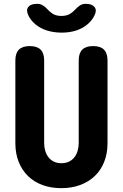

<svg xmlns="http://www.w3.org/2000/svg" viewBox="-20 -970 640 1000"><path d="M60 -655Q60 -693 78.5 -711.5Q97 -730 135 -730Q173 -730 191.5 -711.5Q210 -693 210 -655V-225Q210 -204 215.5 -185Q221 -166 232 -151.5Q243 -137 260 -128.5Q277 -120 300 -120Q323 -120 340 -128.5Q357 -137 368 -151.5Q379 -166 384.5 -185Q390 -204 390 -225V-655Q390 -693 408.5 -711.5Q427 -730 465 -730Q503 -730 521.5 -711.5Q540 -693 540 -655V-224Q540 -170 522.5 -126.5Q505 -83 473.5 -53Q442 -23 397.5 -6.5Q353 10 300 10Q246 10 202 -6Q158 -22 126.5 -52.5Q95 -83 77.5 -126.5Q60 -170 60 -224ZM126 -894Q115 -919 128 -934.5Q141 -950 172 -950Q182 -950 189.5 -948Q197 -946 203 -942Q217 -934 227.5 -921.5Q238 -909 255 -898Q273 -887 300 -887Q327 -887 345 -898Q361 -908 371.5 -920Q382 -932 394 -940Q401 -945 408.5 -947.5Q416 -950 427 -950Q458 -950 471.5 -934.5Q485 -919 474 -894Q461 -864 434 -842Q383 -800 300 -800Q217 -801 166 -842Q138 -865 126 -894Z"/></svg>

Font: Maple Mono NL ExtraBold
Style: Regular
Weight: 800
Monospace: yes
Designer: subframe7536
Version: Version 7.000